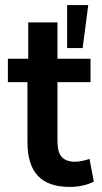

<svg xmlns="http://www.w3.org/2000/svg" viewBox="-20 -725 401 755"><path d="M254 10Q170 10 129 -33.5Q88 -77 88 -165V-402H11V-494H91V-637H206V-494H336V-402H206V-170Q206 -125 223.5 -107Q241 -89 275 -89Q289 -89 304.5 -92.5Q320 -96 332 -100L349 -11Q330 -1 305.5 4.5Q281 10 254 10ZM244 -536V-705H327L305 -536Z"/></svg>

Font: Nunito Sans 10pt Condensed
Style: Bold
Weight: 700
Width: 3
Designer: Vernon Adams
Foundry: Vernon Adams
Version: Version 3.101;gftools[0.9.27]